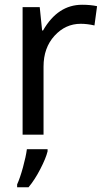

<svg xmlns="http://www.w3.org/2000/svg" viewBox="-20 -566 433 807"><path d="M325 -546Q361 -546 388 -540L377 -459Q347 -466 319 -466Q255 -466 209 -415.5Q163 -365 163 -286V0H75V-536H147L157 -438H161Q223 -546 325 -546ZM180 61V70Q173 99 149.5 144.5Q126 190 100 221H52V209Q64 183 76.5 137.5Q89 92 93 61Z"/></svg>

Font: Advent Sans Logo
Style: Regular
Weight: 400
Designer: Types & Symbols
Foundry: Types & Symbols
Version: Version 1.002